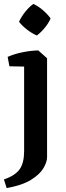

<svg xmlns="http://www.w3.org/2000/svg" viewBox="-23 -746 334 979"><path d="M11 213 -3 169Q55 149 77.5 116.5Q100 84 100 25V-447L172 -489L217 -449V55Q217 80 198.5 111.5Q180 143 135 171Q90 199 11 213ZM25 -408 16 -456Q50 -471 92 -479.5Q134 -488 172 -489L181 -449L126 -406ZM165 -565Q141 -575 115 -595Q89 -615 74 -635Q87 -663 107 -687.5Q127 -712 147 -726Q172 -715 196.5 -693.5Q221 -672 235 -652Q225 -628 205 -604Q185 -580 165 -565Z"/></svg>

Font: Eczar Medium
Style: Regular
Weight: 500
Designer: Vaibhav Singh
Foundry: Rosetta Type Foundry
Version: Version 2.000